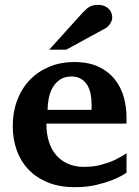

<svg xmlns="http://www.w3.org/2000/svg" viewBox="-20 -754 569 786"><path d="M355 -326.2Q355 -350.1 350.6 -371.1Q346.2 -392.1 336.2 -407.5Q326.2 -422.9 310.5 -431.9Q294.9 -440.9 272.9 -440.9Q245.1 -440.9 226.3 -428.5Q207.5 -416 196 -396.2Q184.6 -376.5 179.7 -352.1Q174.8 -327.6 174.8 -304.2H355ZM498 -46.9Q472.2 -29.8 439.9 -17.1Q412.1 -5.9 373.5 3.2Q335 12.2 287.1 12.2Q223.1 12.2 175.5 -7.3Q127.9 -26.9 95.9 -60.8Q64 -94.7 48.1 -140.1Q32.2 -185.5 32.2 -237.8Q32.2 -294.4 50 -342.5Q67.9 -390.6 100.8 -425.5Q133.8 -460.4 180.4 -480.2Q227.1 -500 284.2 -500Q342.8 -500 383.5 -480.7Q424.3 -461.4 449.7 -429.4Q475.1 -397.5 486.6 -356.4Q498 -315.4 498 -272V-248H169.9Q169.9 -207 180.2 -174.3Q190.4 -141.6 210.2 -118.7Q230 -95.7 258.8 -83.3Q287.6 -70.8 324.2 -70.8Q362.3 -70.8 393.8 -79.3Q425.3 -87.9 448.7 -98.6Q475.6 -111.3 498 -127ZM439.5 -681.2Q439.5 -676.3 437.3 -670.2Q435.1 -664.1 431.6 -658.2Q428.2 -652.3 423.3 -647.2Q418.5 -642.1 413.6 -639.2L251.5 -550.8H181.6L318.4 -702.1Q327.1 -711.4 334.2 -717.5Q341.3 -723.6 348.4 -727.3Q355.5 -731 363.3 -732.4Q371.1 -733.9 381.3 -733.9Q397.5 -733.9 408.4 -729Q419.4 -724.1 426.5 -716.6Q433.6 -709 436.5 -699.5Q439.5 -689.9 439.5 -681.2Z"/></svg>

Font: Charis SIL APac
Style: Bold
Weight: 700
Foundry: SIL International
Version: Version 5.000